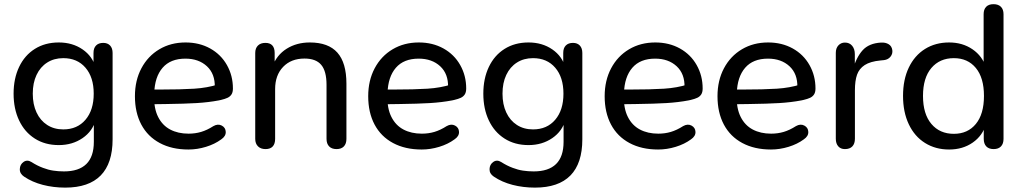

<svg xmlns="http://www.w3.org/2000/svg" viewBox="-20 -697 4833 907"><path d="M93.7 137.3Q72.8 123.4 73.6 101.6Q74.3 79.8 91.5 67.9Q108.6 55.9 128.9 68.6Q155.3 85.6 183 95.9Q207.5 105.4 231.6 109Q255.7 112.7 282.2 112.7Q352.2 112.7 387.8 77.9Q423.3 43.1 423.3 -26.9V-133H432.7Q418.1 -77.5 370 -44.6Q321.8 -11.6 257.8 -11.6Q192.8 -11.6 144.6 -42.3Q96.3 -73 70.3 -128Q44.2 -183 44.2 -254.5Q44.2 -326 70.3 -380.8Q96.3 -435.6 144.6 -466Q192.8 -496.4 257.8 -496.4Q322.5 -496.4 370.3 -463.5Q418.1 -430.5 432.1 -375.7L421.7 -360V-446.7Q421.7 -469.9 433.8 -482.1Q445.9 -494.4 467.8 -494.4Q488.4 -494.4 500.2 -481.8Q511.9 -469.2 511.9 -446.7V-38.9Q511.9 74.5 455.7 131.9Q399.5 189.3 288.1 189.3Q232.5 189.3 182.3 176.3Q132.1 163.3 93.7 137.3ZM422.7 -254.5Q422.7 -332.1 383.8 -377.2Q345 -422.3 278.8 -422.3Q235.5 -422.3 202.9 -401.5Q170.3 -380.7 152.6 -343Q134.8 -305.4 134.8 -254.5Q134.8 -203.7 152.6 -165.7Q170.3 -127.7 202.9 -106.7Q235.5 -85.7 278.8 -85.7Q345 -85.7 383.8 -131.3Q422.7 -176.9 422.7 -254.5Z M617.4 -242.5Q617.4 -316.9 648 -374.5Q678.6 -432.1 732.9 -464.3Q787.1 -496.4 856.3 -496.4Q921.8 -496.4 972.8 -468.1Q1023.8 -439.7 1052 -389.7Q1080.3 -339.7 1080.3 -278.8Q1080.3 -261.4 1073.6 -251Q1066.9 -240.7 1055.1 -235.1Q1043.2 -229.5 1024.1 -225L1013.8 -222.7Q965.2 -213.5 909.3 -210.1Q853.3 -206.7 763.1 -205.5Q727.2 -205.5 690.3 -204.5L692 -274H734.8Q835.3 -274 897.6 -278Q959.9 -282 1010.9 -298.3L994.6 -285Q996.4 -347.7 957.6 -383.9Q918.7 -420 855.9 -420Q785.4 -420 748.1 -376.9Q710.8 -333.7 708.6 -256.6L708.2 -244.1Q706.7 -184.6 727 -144.6Q747.2 -104.5 784.1 -85.1Q821 -65.6 870.7 -65.6Q902.3 -65.6 930.2 -73.9Q958.2 -82.2 988.1 -101.3Q1009.5 -113.4 1027.6 -103.8Q1045.7 -94.2 1046.4 -73.9Q1047.2 -53.6 1025.1 -38.6Q994.4 -16 953.1 -3.4Q911.8 9.3 870.1 9.3Q791.9 9.3 734.7 -21.4Q677.6 -52 647.5 -108.6Q617.4 -165.3 617.4 -242.5Z M1185.7 -41.1V-446.7Q1185.7 -469.2 1198.4 -481.8Q1211.1 -494.4 1233.7 -494.4Q1255.6 -494.4 1266.5 -482.3Q1277.5 -470.2 1277.5 -446.7V-366L1266.5 -381.7Q1286.7 -437 1334 -466.7Q1381.2 -496.4 1443.5 -496.4Q1531.1 -496.4 1573.8 -448.4Q1616.5 -400.4 1616.5 -301.7V-41.1Q1616.5 -17.9 1604.4 -5.3Q1592.3 7.3 1569.8 7.3Q1547.3 7.3 1534.9 -5.3Q1522.5 -17.9 1522.5 -41.1V-296.5Q1522.5 -361 1497.4 -390.7Q1472.4 -420.4 1418.4 -420.4Q1355.2 -420.4 1317.5 -381.1Q1279.7 -341.7 1279.7 -276.1V-41.1Q1279.7 -17.5 1268.3 -5.1Q1256.8 7.3 1234.3 7.3Q1211.8 7.3 1198.8 -5.6Q1185.7 -18.5 1185.7 -41.1Z M1719.4 -242.5Q1719.4 -316.9 1750 -374.5Q1780.6 -432.1 1834.9 -464.3Q1889.1 -496.4 1958.3 -496.4Q2023.8 -496.4 2074.8 -468.1Q2125.8 -439.7 2154 -389.7Q2182.3 -339.7 2182.3 -278.8Q2182.3 -261.4 2175.6 -251Q2168.9 -240.7 2157.1 -235.1Q2145.2 -229.5 2126.1 -225L2115.8 -222.7Q2067.2 -213.5 2011.3 -210.1Q1955.3 -206.7 1865.1 -205.5Q1829.2 -205.5 1792.3 -204.5L1794 -274H1836.8Q1937.3 -274 1999.6 -278Q2061.9 -282 2112.9 -298.3L2096.6 -285Q2098.4 -347.7 2059.6 -383.9Q2020.7 -420 1957.9 -420Q1887.4 -420 1850.1 -376.9Q1812.8 -333.7 1810.6 -256.6L1810.2 -244.1Q1808.7 -184.6 1829 -144.6Q1849.2 -104.5 1886.1 -85.1Q1923 -65.6 1972.7 -65.6Q2004.3 -65.6 2032.2 -73.9Q2060.2 -82.2 2090.1 -101.3Q2111.5 -113.4 2129.6 -103.8Q2147.7 -94.2 2148.4 -73.9Q2149.2 -53.6 2127.1 -38.6Q2096.4 -16 2055.1 -3.4Q2013.8 9.3 1972.1 9.3Q1893.9 9.3 1836.7 -21.4Q1779.6 -52 1749.5 -108.6Q1719.4 -165.3 1719.4 -242.5Z M2312.7 137.3Q2291.8 123.4 2292.6 101.6Q2293.3 79.8 2310.5 67.9Q2327.6 55.9 2347.9 68.6Q2374.3 85.6 2402 95.9Q2426.5 105.4 2450.6 109Q2474.7 112.7 2501.2 112.7Q2571.2 112.7 2606.8 77.9Q2642.3 43.1 2642.3 -26.9V-133H2651.7Q2637.1 -77.5 2589 -44.6Q2540.8 -11.6 2476.8 -11.6Q2411.8 -11.6 2363.6 -42.3Q2315.3 -73 2289.3 -128Q2263.2 -183 2263.2 -254.5Q2263.2 -326 2289.3 -380.8Q2315.3 -435.6 2363.6 -466Q2411.8 -496.4 2476.8 -496.4Q2541.5 -496.4 2589.3 -463.5Q2637.1 -430.5 2651.1 -375.7L2640.7 -360V-446.7Q2640.7 -469.9 2652.8 -482.1Q2664.9 -494.4 2686.8 -494.4Q2707.4 -494.4 2719.2 -481.8Q2730.9 -469.2 2730.9 -446.7V-38.9Q2730.9 74.5 2674.7 131.9Q2618.5 189.3 2507.1 189.3Q2451.5 189.3 2401.3 176.3Q2351.1 163.3 2312.7 137.3ZM2641.7 -254.5Q2641.7 -332.1 2602.8 -377.2Q2564 -422.3 2497.8 -422.3Q2454.5 -422.3 2421.9 -401.5Q2389.3 -380.7 2371.6 -343Q2353.8 -305.4 2353.8 -254.5Q2353.8 -203.7 2371.6 -165.7Q2389.3 -127.7 2421.9 -106.7Q2454.5 -85.7 2497.8 -85.7Q2564 -85.7 2602.8 -131.3Q2641.7 -176.9 2641.7 -254.5Z M2836.4 -242.5Q2836.4 -316.9 2867 -374.5Q2897.6 -432.1 2951.9 -464.3Q3006.1 -496.4 3075.3 -496.4Q3140.8 -496.4 3191.8 -468.1Q3242.8 -439.7 3271 -389.7Q3299.3 -339.7 3299.3 -278.8Q3299.3 -261.4 3292.6 -251Q3285.9 -240.7 3274.1 -235.1Q3262.2 -229.5 3243.1 -225L3232.8 -222.7Q3184.2 -213.5 3128.3 -210.1Q3072.3 -206.7 2982.1 -205.5Q2946.2 -205.5 2909.3 -204.5L2911 -274H2953.8Q3054.3 -274 3116.6 -278Q3178.9 -282 3229.9 -298.3L3213.6 -285Q3215.4 -347.7 3176.6 -383.9Q3137.7 -420 3074.9 -420Q3004.4 -420 2967.1 -376.9Q2929.8 -333.7 2927.6 -256.6L2927.2 -244.1Q2925.7 -184.6 2946 -144.6Q2966.2 -104.5 3003.1 -85.1Q3040 -65.6 3089.7 -65.6Q3121.3 -65.6 3149.2 -73.9Q3177.2 -82.2 3207.1 -101.3Q3228.5 -113.4 3246.6 -103.8Q3264.7 -94.2 3265.4 -73.9Q3266.2 -53.6 3244.1 -38.6Q3213.4 -16 3172.1 -3.4Q3130.8 9.3 3089.1 9.3Q3010.9 9.3 2953.7 -21.4Q2896.6 -52 2866.5 -108.6Q2836.4 -165.3 2836.4 -242.5Z M3369.4 -242.5Q3369.4 -316.9 3400 -374.5Q3430.6 -432.1 3484.9 -464.3Q3539.1 -496.4 3608.3 -496.4Q3673.8 -496.4 3724.8 -468.1Q3775.8 -439.7 3804 -389.7Q3832.3 -339.7 3832.3 -278.8Q3832.3 -261.4 3825.6 -251Q3818.9 -240.7 3807.1 -235.1Q3795.2 -229.5 3776.1 -225L3765.8 -222.7Q3717.2 -213.5 3661.3 -210.1Q3605.3 -206.7 3515.1 -205.5Q3479.2 -205.5 3442.3 -204.5L3444 -274H3486.8Q3587.3 -274 3649.6 -278Q3711.9 -282 3762.9 -298.3L3746.6 -285Q3748.4 -347.7 3709.6 -383.9Q3670.7 -420 3607.9 -420Q3537.4 -420 3500.1 -376.9Q3462.8 -333.7 3460.6 -256.6L3460.2 -244.1Q3458.7 -184.6 3479 -144.6Q3499.2 -104.5 3536.1 -85.1Q3573 -65.6 3622.7 -65.6Q3654.3 -65.6 3682.2 -73.9Q3710.2 -82.2 3740.1 -101.3Q3761.5 -113.4 3779.6 -103.8Q3797.7 -94.2 3798.4 -73.9Q3799.2 -53.6 3777.1 -38.6Q3746.4 -16 3705.1 -3.4Q3663.8 9.3 3622.1 9.3Q3543.9 9.3 3486.7 -21.4Q3429.6 -52 3399.5 -108.6Q3369.4 -165.3 3369.4 -242.5Z M3928.3 -41.8V-447.4Q3928.3 -469.7 3940.7 -482.8Q3953.1 -495.9 3971.3 -495.9Q3993.2 -495.9 4005.7 -480.6Q4018.2 -465.3 4018.2 -441.2V-364.7H4007.6Q4024.7 -425.7 4054.7 -459.2Q4084.7 -492.7 4142 -495.9Q4162.8 -497.1 4177.6 -488.3Q4192.5 -479.5 4195.3 -460.1Q4197.6 -442.7 4186.5 -429Q4175.3 -415.3 4155.7 -413L4139.7 -411.4Q4091.3 -406.8 4064.9 -389.7Q4038.6 -372.5 4028.6 -344Q4018.6 -315.6 4018.6 -270.1V-41.8Q4018.6 -18.3 4006.5 -5.5Q3994.4 7.3 3971.3 7.3Q3951.2 7.3 3939.8 -5.8Q3928.3 -18.9 3928.3 -41.8Z M4245.9 -243.9Q4245.9 -320.8 4273.1 -377.8Q4300.4 -434.8 4349.6 -465.6Q4398.9 -496.4 4463.6 -496.4Q4527 -496.4 4574.1 -464.1Q4621.2 -431.9 4637.6 -378H4626.6V-629.6Q4626.6 -652.7 4638.7 -665Q4650.7 -677.3 4673.3 -677.3Q4695.8 -677.3 4708.2 -665Q4720.6 -652.7 4720.6 -629.6V-41.1Q4720.6 -17.9 4708.5 -5.3Q4696.4 7.3 4673.9 7.3Q4651.4 7.3 4639.3 -5.3Q4627.2 -17.9 4627.2 -41.1V-131L4638.2 -112.2Q4622.5 -56.5 4575.3 -23.6Q4528.2 9.3 4463.6 9.3Q4399.2 9.3 4349.8 -21.6Q4300.4 -52.4 4273.1 -110Q4245.9 -167.6 4245.9 -243.9ZM4628.2 -243.9Q4628.2 -329.7 4589.8 -376Q4551.5 -422.3 4485.9 -422.3Q4419.3 -422.3 4379.8 -375.8Q4340.2 -329.3 4340.2 -243.9Q4340.2 -158.4 4379.8 -111.6Q4419.3 -64.8 4485.9 -64.8Q4551.5 -64.8 4589.8 -111.4Q4628.2 -158 4628.2 -243.9Z"/></svg>

Font: SN Pro Thin
Style: Regular
Weight: 200
Designer: Tobias Whetton
Foundry: Supernotes
Version: Version 1.003;Glyphs 3.3 (3324)